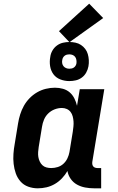

<svg xmlns="http://www.w3.org/2000/svg" viewBox="-20 -1014 640 1042"><path d="M185 8Q158 8 133 -1Q108 -10 91 -29.5Q74 -49 65.5 -73.5Q57 -98 54 -124.5Q51 -151 53 -179Q55 -207 60 -234L78 -344Q82 -369 89.5 -393Q97 -417 109.5 -439.5Q122 -462 140.5 -481Q159 -500 181.5 -513Q204 -526 229 -532Q254 -538 278 -538Q301 -538 322 -532Q343 -526 358.5 -512.5Q374 -499 383.5 -480Q393 -461 398 -440Q398 -440 398 -440Q398 -440 398 -440L413 -530H546L481 -136Q480 -129 481 -122.5Q482 -116 486 -111Q490 -106 496.5 -104Q503 -102 509 -102H529V8H491Q466 8 442 3.5Q418 -1 397.5 -12.5Q377 -24 363.5 -43.5Q350 -63 346 -86Q334 -65 316.5 -46.5Q299 -28 277.5 -15.5Q256 -3 232.5 2.5Q209 8 185 8ZM258 -102Q276 -102 293.5 -107.5Q311 -113 324.5 -125.5Q338 -138 346 -155Q354 -172 357 -189L375 -299Q377 -313 378.5 -327.5Q380 -342 379 -355.5Q378 -369 374.5 -382.5Q371 -396 363 -406.5Q355 -417 342.5 -422.5Q330 -428 316 -428Q296 -428 276.5 -420.5Q257 -413 242 -398.5Q227 -384 219 -365Q211 -346 208 -326L190 -216Q188 -203 187 -189Q186 -175 188 -162.5Q190 -150 195.5 -138Q201 -126 210 -117.5Q219 -109 231.5 -105.5Q244 -102 258 -102ZM356 -574Q331 -574 307.5 -583Q284 -592 270 -611Q256 -630 252 -655Q248 -680 253 -706Q255 -723 264.5 -739.5Q274 -756 289 -767Q304 -778 321.5 -782Q339 -786 356 -786Q373 -786 389.5 -782.5Q406 -779 419.5 -770Q433 -761 442.5 -748.5Q452 -736 456.5 -720.5Q461 -705 462 -688Q463 -671 460 -654Q457 -637 448 -620.5Q439 -604 424 -593Q409 -582 391.5 -578Q374 -574 356 -574ZM356 -641Q363 -641 369.5 -642.5Q376 -644 381.5 -648Q387 -652 390.5 -658Q394 -664 395 -671Q396 -680 394.5 -689Q393 -698 388 -705Q383 -712 374.5 -715.5Q366 -719 356 -719Q350 -719 343.5 -717.5Q337 -716 331.5 -712Q326 -708 322.5 -702Q319 -696 318 -689Q316 -680 317.5 -671Q319 -662 324.5 -655Q330 -648 338.5 -644.5Q347 -641 356 -641ZM357 -785 300 -845 464 -994 540 -916Z"/></svg>

Font: Iosevka Slab XBdEx
Style: Italic
Weight: 800
Width: 7
Italic angle: -9°
Monospace: yes
Designer: Belleve Invis
Foundry: Belleve Invis
Version: Version 11.1.1; ttfautohint (v1.8.3)